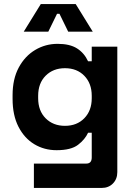

<svg xmlns="http://www.w3.org/2000/svg" viewBox="-20 -726 652 946"><path d="M147 200V80H405Q432 80 432 50V-72H414Q399 -39 364.5 -12.5Q330 14 259 14Q198 14 149 -15.5Q100 -45 71 -101.5Q42 -158 42 -239V-257Q42 -337 72.5 -393.5Q103 -450 153.5 -480Q204 -510 264 -510Q324 -510 359.5 -487.5Q395 -465 414 -424H432V-496H558V122Q558 156 536.5 178Q515 200 481 200ZM300 -106Q359 -106 395.5 -143.5Q432 -181 432 -242V-254Q432 -315 395.5 -352.5Q359 -390 300 -390Q242 -390 205 -353Q168 -316 168 -254V-242Q168 -180 205 -143Q242 -106 300 -106ZM97 -570 181 -706H353L437 -570H316L273 -658H261L218 -570Z"/></svg>

Font: Space Mono
Style: Bold
Weight: 700
Monospace: yes
Designer: Colophon Foundry + Benjamin Critton
Foundry: Colophon Foundry & Benjamin Critton
Version: Version 1.003; ttfautohint (v1.8.4.7-5d5b)